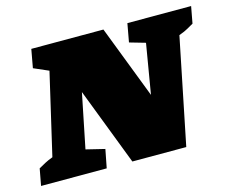

<svg xmlns="http://www.w3.org/2000/svg" viewBox="-109 -659 935 774"><g transform="rotate(-15 359.0 -272.0)"><path d="M479 -544H745L732 -474Q719 -467 706.5 -459.5Q694 -452 669 -443L579 0H354L230 -323L184 -96L262 -77L247 0H-27L-14 -70Q0 -78 14 -85.5Q28 -93 47 -100L126 -440L64 -467L78 -544H379L496 -240L531 -448L465 -467Z"/></g></svg>

Font: Piazzolla SC Black
Style: Italic
Weight: 900
Italic angle: -11.3°
Designer: Juan Pablo del Peral
Foundry: Huerta Tipografica
Version: Version 1.330